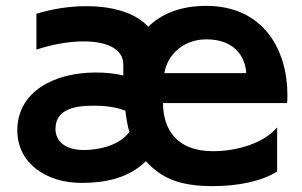

<svg xmlns="http://www.w3.org/2000/svg" viewBox="-20 -558 1030 654"><path d="M924 26V-124C879 -71 789 -43 706 -43C579 -43 536 -120 535 -207H958C959 -216 959 -225 959 -234C959 -388 878 -538 682 -538C597 -538 531 -512 485 -467C439 -517 358 -537 274 -537C215 -537 155 -527 104 -511V-389C155 -406 213 -417 264 -417C340 -417 400 -394 400 -338V-301C372 -308 338 -311 306 -311C163 -311 39 -245 39 -114C39 -3 136 65 258 65C339 65 418 49 477 -9C531 51 596 76 705 76C794 76 875 58 924 26ZM421 -109C382 -56 302 -47 266 -47C198 -47 169 -80 169 -119C169 -193 250 -198 301 -198C336 -198 373 -194 407 -181C410 -159 414 -128 421 -109ZM819 -309H540C547 -360 595 -424 683 -424C779 -424 815 -365 819 -309Z"/></svg>

Font: LINE Seed JP_OTF Bold
Style: Regular
Weight: 700
Designer: LINE & Fontrix & Fontworks
Version: Version 1.009